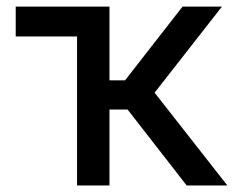

<svg xmlns="http://www.w3.org/2000/svg" viewBox="-20 -570 719 590"><path d="M553.7 0 372.1 -233.4H316.4V0H216.8V-458H28.3V-549.8H316.4V-323.2H364.3L541 -549.8H662.1L455.1 -285.2L678.7 0Z"/></svg>

Font: RobotoJAA
Style: Medium
Weight: 500
Version: Version 2.05; 2016-11-05